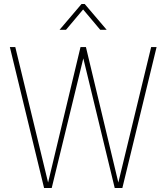

<svg xmlns="http://www.w3.org/2000/svg" viewBox="-20 -934 827 954"><path d="M385 -914H401L510 -786H478L393 -887L308 -786H276ZM29 -700H56L219 -27L380 -700H407L568 -27L731 -700H758L588 0H550L394 -644L237 0H199Z"/></svg>

Font: Haskoy Thin
Style: Regular
Weight: 100
Designer: Ertekin Erdin
Foundry: Ertekin Erdin
Version: Version 2.000; ttfautohint (v1.8.4.7-5d5b)